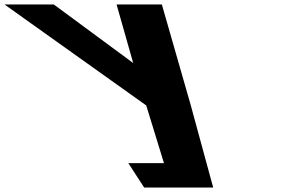

<svg xmlns="http://www.w3.org/2000/svg" viewBox="-495 -845 1343 865"><path d="M-474.9 -825 163.8 -370 243.7 -110H83.2L154.5 0H277.5H465.5L363 -376L234.1 -825H30.1L105.1 -561L-252.9 -825Z"/></svg>

Font: Hussar
Style: BdOpOblSeven
Weight: 700
Foundry: Cannot Into Space Fonts
Version: Version 2.00